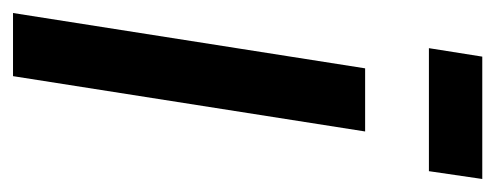

<svg xmlns="http://www.w3.org/2000/svg" viewBox="-264 -508 761 295"><g transform="rotate(90 116.5 -360.5)"><path d="M86 0H-11L74 -541H171ZM43 -639 56 -721H244L232 -639Z"/></g></svg>

Font: Georama Extra Condensed SemiBold
Style: Italic
Weight: 600
Width: 2
Italic angle: -9°
Designer: Jean-Baptiste Levee
Foundry: Production Type
Version: Version 1.000